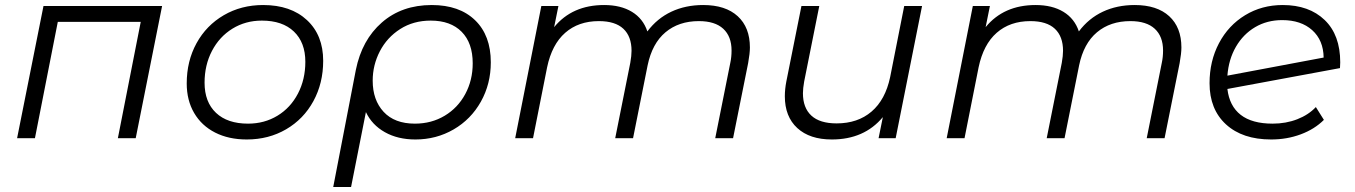

<svg xmlns="http://www.w3.org/2000/svg" viewBox="-20 -550 5391 764"><path d="M625 -526 520 0H449L540 -463H210L119 0H48L153 -526Z M723 -218Q723 -307 762 -378Q801 -449 870.5 -489.5Q940 -530 1027 -530Q1137 -530 1201.5 -470Q1266 -410 1266 -308Q1266 -219 1227 -147.5Q1188 -76 1118.5 -35.5Q1049 5 962 5Q890 5 836 -22.5Q782 -50 752.5 -100.5Q723 -151 723 -218ZM1195 -304Q1195 -381 1149.5 -424.5Q1104 -468 1022 -468Q957 -468 905 -436Q853 -404 823.5 -347.5Q794 -291 794 -221Q794 -144 839.5 -101Q885 -58 967 -58Q1032 -58 1084 -89.5Q1136 -121 1165.5 -177.5Q1195 -234 1195 -304Z M1933 -302Q1933 -216 1893.5 -145.5Q1854 -75 1785 -35Q1716 5 1633 5Q1563 5 1511.5 -24Q1460 -53 1436 -104L1377 194H1306L1396 -272Q1420 -391 1499.5 -460.5Q1579 -530 1698 -530Q1808 -530 1870.5 -469.5Q1933 -409 1933 -302ZM1861 -298Q1861 -379 1817 -423.5Q1773 -468 1694 -468Q1625 -468 1572.5 -434.5Q1520 -401 1491.5 -346Q1463 -291 1463 -229Q1463 -152 1506.5 -105Q1550 -58 1631 -58Q1697 -58 1749.5 -89.5Q1802 -121 1831.5 -176Q1861 -231 1861 -298Z M2964 -361Q2964 -338 2957 -299L2897 0H2826L2886 -300Q2891 -323 2891 -349Q2891 -405 2858 -435.5Q2825 -466 2761 -466Q2681 -466 2628 -421.5Q2575 -377 2557 -290L2499 0H2428L2488 -300Q2493 -328 2493 -348Q2493 -405 2460.5 -435.5Q2428 -466 2363 -466Q2282 -466 2229 -419.5Q2176 -373 2157 -282L2101 0H2030L2134 -526H2202L2185 -442Q2257 -530 2384 -530Q2450 -530 2494.5 -503Q2539 -476 2556 -425Q2595 -477 2651.5 -503.5Q2708 -530 2778 -530Q2867 -530 2915.5 -485.5Q2964 -441 2964 -361Z M3649 -526 3544 0H3476L3493 -84Q3419 5 3290 5Q3202 5 3152.5 -40.5Q3103 -86 3103 -167Q3103 -195 3109 -226L3169 -526H3240L3180 -226Q3175 -198 3175 -179Q3175 -121 3208.5 -90Q3242 -59 3309 -59Q3393 -59 3448 -106Q3503 -153 3522 -243L3578 -526Z M4681 -361Q4681 -338 4674 -299L4614 0H4543L4603 -300Q4608 -323 4608 -349Q4608 -405 4575 -435.5Q4542 -466 4478 -466Q4398 -466 4345 -421.5Q4292 -377 4274 -290L4216 0H4145L4205 -300Q4210 -328 4210 -348Q4210 -405 4177.5 -435.5Q4145 -466 4080 -466Q3999 -466 3946 -419.5Q3893 -373 3874 -282L3818 0H3747L3851 -526H3919L3902 -442Q3974 -530 4101 -530Q4167 -530 4211.5 -503Q4256 -476 4273 -425Q4312 -477 4368.5 -503.5Q4425 -530 4495 -530Q4584 -530 4632.5 -485.5Q4681 -441 4681 -361Z M5313 -302 5312 -279 4864 -196Q4872 -128 4917 -93Q4962 -58 5044 -58Q5097 -58 5142 -75.5Q5187 -93 5216 -124L5248 -73Q5211 -36 5156 -15.5Q5101 5 5038 5Q4924 5 4858.5 -55Q4793 -115 4793 -219Q4793 -307 4830.5 -378Q4868 -449 4934.5 -489.5Q5001 -530 5084 -530Q5189 -530 5251 -470.5Q5313 -411 5313 -302ZM4864 -249 5247 -321Q5246 -390 5201.5 -430Q5157 -470 5082 -470Q5022 -470 4974.5 -442Q4927 -414 4898 -364Q4869 -314 4864 -249Z"/></svg>

Font: Montserrat Alternates
Style: Italic
Weight: 400
Italic angle: -11.3°
Designer: Julieta Ulanovsky
Foundry: Julieta Ulanovsky
Version: Version 7.200